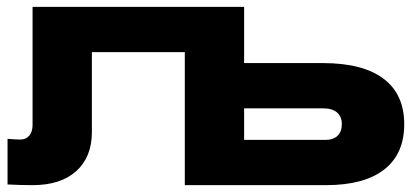

<svg xmlns="http://www.w3.org/2000/svg" viewBox="-20 -540 1212 560"><path d="M519 -388H248V-155Q248 -82 202.5 -41Q157 0 75 0Q40 0 2 -2V-135Q28 -133 39 -133Q56 -133 65.5 -144.5Q75 -156 75 -176V-520H692V-356H922Q1038 -356 1098.5 -310.5Q1159 -265 1159 -178Q1159 -91 1100.5 -45.5Q1042 0 931 0H519ZM929 -132Q952 -132 964.5 -144Q977 -156 977 -178Q977 -200 963 -212Q949 -224 922 -224H692V-132Z"/></svg>

Font: Non Bureau Extended
Style: Bold
Weight: 700
Width: 7
Designer: Jona Saucedo
Foundry: Non Foundry
Version: Version 1.000; ttfautohint (v1.8.4)